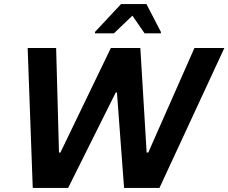

<svg xmlns="http://www.w3.org/2000/svg" viewBox="-20 -924 1123 944"><path d="M141 0 116 -688H256L270 -174H277L525 -688H670L701 -174H709L936 -688H1083L764 0H590L555 -469H549L315 0ZM447 -760V-767L575 -904H700L771 -767V-760H691L631 -847L540 -760Z"/></svg>

Font: Saira Thin SemiBold
Style: Italic
Weight: 600
Italic angle: -12°
Version: Version 1.101